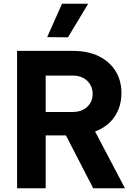

<svg xmlns="http://www.w3.org/2000/svg" viewBox="-20 -1014 756 1034"><path d="M346 -813 234 -814 314 -994H455ZM72 0V-740H372Q454 -740 512.5 -711Q571 -682 602.5 -631Q634 -580 634 -513Q634 -440 597 -385.5Q560 -331 492 -306L653 0H482L335 -285H226V0ZM370 -607H226V-411H370Q421 -411 450 -439Q479 -467 479 -508Q479 -550 450 -578.5Q421 -607 370 -607Z"/></svg>

Font: Be Vietnam Pro
Style: Bold
Weight: 700
Designer: Lam Bao, Tony Le, Vietanh Nguyen
Foundry: Yellow Type Foundry
Version: Version 1.002; ttfautohint (v1.8.3)